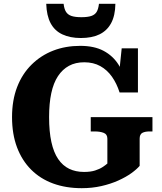

<svg xmlns="http://www.w3.org/2000/svg" viewBox="-20 -968 846 1005"><path d="M711 -242V-100Q696 -82 667.5 -61.5Q639 -41 599 -23Q559 -5 510.5 6Q462 17 408 17Q325 17 258 -7.5Q191 -32 143 -80Q95 -128 69 -197Q43 -266 43 -355Q43 -443 69.5 -512Q96 -581 145 -629.5Q194 -678 258.5 -703Q323 -728 400 -728Q473 -728 522 -702Q571 -676 600.5 -629.5Q630 -583 644 -520L600 -551L617 -715H702V-484H606Q591 -531 566 -566.5Q541 -602 505 -622Q469 -642 421 -642Q375 -642 341 -623.5Q307 -605 283.5 -569.5Q260 -534 248.5 -480.5Q237 -427 237 -355Q237 -279 249 -224.5Q261 -170 284.5 -135.5Q308 -101 342 -84.5Q376 -68 420 -68Q454 -68 477.5 -75.5Q501 -83 517 -93.5Q533 -104 542 -112V-242Q542 -265 523 -272.5Q504 -280 475 -280H455V-355H778V-280H763Q739 -280 725 -272.5Q711 -265 711 -242ZM403 -769Q461 -769 500.5 -788Q540 -807 561.5 -846.5Q583 -886 584 -948H498Q495 -921 486 -906Q477 -891 458 -884.5Q439 -878 406 -878Q373 -878 354 -884.5Q335 -891 325.5 -906Q316 -921 313 -948H222Q224 -886 245 -846.5Q266 -807 306.5 -788Q347 -769 403 -769Z"/></svg>

Font: Roboto Serif
Style: Bold
Weight: 700
Designer: Greg Gazdowicz
Foundry: Commercial Type
Version: Version 1.008